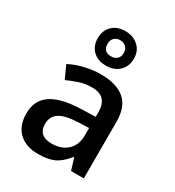

<svg xmlns="http://www.w3.org/2000/svg" viewBox="-197 -942 975 1069"><g transform="rotate(30 290.0 -408.0)"><path d="M410.6 -716.8Q410.6 -667 378.7 -636Q346.7 -605 293.9 -605Q241.2 -605 210 -635.5Q178.7 -666 178.7 -715.8Q178.7 -765.1 209.7 -795.7Q240.7 -826.2 293.9 -826.2Q344.7 -826.2 377.7 -795.9Q410.6 -765.6 410.6 -716.8ZM345.7 -715.8Q345.7 -740.2 331.1 -754.2Q316.4 -768.1 293.9 -768.1Q271 -768.1 256.3 -754.2Q241.7 -740.2 241.7 -715.8Q241.7 -664.1 293.9 -664.1Q316.4 -664.1 331.1 -677.5Q345.7 -690.9 345.7 -715.8ZM419.9 0 397 -75.2H393.1Q354 -25.9 314.5 -8.1Q274.9 9.8 212.9 9.8Q133.3 9.8 88.6 -33.2Q43.9 -76.2 43.9 -154.8Q43.9 -238.3 106 -280.8Q168 -323.2 294.9 -327.1L388.2 -330.1V-358.9Q388.2 -410.6 364 -436.3Q339.8 -461.9 289.1 -461.9Q247.6 -461.9 209.5 -449.7Q171.4 -437.5 136.2 -420.9L99.1 -502.9Q143.1 -525.9 195.3 -537.8Q247.6 -549.8 293.9 -549.8Q397 -549.8 449.5 -504.9Q502 -460 502 -363.8V0ZM249 -78.1Q311.5 -78.1 349.4 -113Q387.2 -147.9 387.2 -210.9V-257.8L317.9 -254.9Q236.8 -252 200 -227.8Q163.1 -203.6 163.1 -153.8Q163.1 -117.7 184.6 -97.9Q206.1 -78.1 249 -78.1Z"/></g></svg>

Font: TypoPRO Open Sans
Style: Regular
Weight: 600
Foundry: Ascender Corporation
Version: Version 1.10